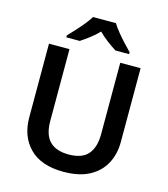

<svg xmlns="http://www.w3.org/2000/svg" viewBox="-134 -1043 1016 1158"><g transform="rotate(15 373.5 -464.0)"><path d="M659 -252Q659 -178 627.5 -118.5Q596 -59 532 -24.5Q468 10 370 10Q231 10 159 -62.5Q87 -135 87 -254V-714H215V-267Q215 -180 255 -139.5Q295 -99 374 -99Q457 -99 494.5 -142.5Q532 -186 532 -268V-714H659ZM445 -938Q458 -916 480.5 -888.5Q503 -861 527 -835Q551 -809 570 -790V-778H485Q459 -794 429 -816.5Q399 -839 372 -866Q346 -839 317 -817Q288 -795 262 -778H178V-790Q197 -810 220.5 -835.5Q244 -861 266.5 -888.5Q289 -916 302 -938Z"/></g></svg>

Font: Noto Sans Cham SemiBold
Style: Regular
Weight: 600
Version: Version 2.002